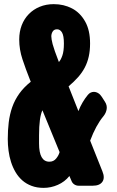

<svg xmlns="http://www.w3.org/2000/svg" viewBox="-20 -887 560 917"><path d="M188.5 10.3Q156.2 10.3 130.9 0.7Q105.5 -8.8 86.4 -25.6Q67.4 -42.5 54.2 -64.9Q41 -87.4 32.7 -113.3Q24.4 -139.2 20.8 -167.2Q17.1 -195.3 17.1 -222.7Q17.1 -264.6 21.7 -302.7Q26.4 -340.8 38.3 -375Q50.3 -409.2 71.8 -439.5Q93.3 -469.7 127 -496.6L123 -506.3Q112.8 -531.7 104 -555.9Q95.2 -580.1 87.4 -603.5Q71.8 -650.4 71.8 -698.2Q71.8 -735.4 83.7 -766.4Q95.7 -797.4 117.7 -819.8Q139.6 -842.3 169.9 -854.7Q200.2 -867.2 236.8 -867.2Q284.7 -867.2 323.7 -846.9Q362.8 -826.7 386.7 -784.2Q410.2 -742.7 410.2 -679.2Q410.2 -645 403.8 -616.7Q397.5 -588.4 384.8 -564.2Q372.1 -540 352.8 -518.3Q333.5 -496.6 307.6 -474.6L354.5 -356.4Q363.3 -378.9 374.5 -397.9Q385.7 -417 399.4 -433.6Q405.8 -441.4 413.1 -444.8Q420.4 -448.2 428.2 -448.2Q439 -448.2 449 -442.1Q459 -436 466.3 -424.3L481 -401.4Q492.2 -384.3 489.5 -366Q486.8 -347.7 474.1 -332Q438 -288.6 410.6 -215.3L469.2 -68.4Q481.9 -37.6 469 -18.8Q456.1 0 422.9 0H355.5Q344.2 0 334.7 -6.3Q325.2 -12.7 321.3 -23.4L311.5 -46.4Q289.1 -18.6 256.3 -4.2Q223.6 10.3 188.5 10.3ZM225.1 -713.4Q225.1 -700.7 231.4 -676Q237.8 -651.4 261.2 -590.8Q270.5 -600.6 277.8 -621.6Q285.2 -642.6 285.2 -679.2Q285.2 -716.8 276.1 -731.9Q267.1 -747.1 252.4 -747.1Q238.3 -747.1 231.7 -736.6Q225.1 -726.1 225.1 -713.4ZM166.5 -201.7Q166.5 -114.7 215.8 -114.7Q235.8 -114.7 248 -129.6Q260.3 -144.5 264.6 -160.6L182.6 -360.4Q166.5 -326.2 166.5 -240.7Z"/></svg>

Font: Fz Anton Round
Style: Regular
Weight: 400
Designer: Vernon Adams
Foundry: Vernon Adams
Version: Version 2.0 Mod + VH boi FontZin